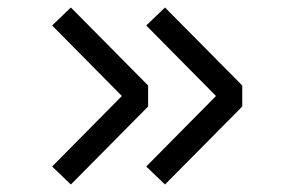

<svg xmlns="http://www.w3.org/2000/svg" viewBox="-20 -526 781 512"><path d="M119 -34ZM305 -270 119 -82 169 -34 375 -242V-298L169 -506L119 -458ZM556 -270 370 -82 420 -34 626 -242V-298L420 -506L370 -458Z"/></svg>

Font: Biryani Light
Style: Regular
Weight: 300
Designer: Dan Reynolds and Mathieu Réguer
Foundry: Dan Reynolds and Mathieu Réguer
Version: Version 1.004; ttfautohint (v1.1) -l 5 -r 5 -G 72 -x 0 -D la